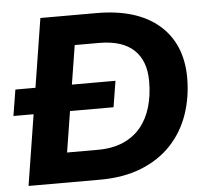

<svg xmlns="http://www.w3.org/2000/svg" viewBox="-57 -759 882 814"><g transform="rotate(-5 384.0 -352.5)"><path d="M32 0 144 -705H382Q554 -705 647.5 -624.5Q741 -544 742 -400Q742 -315 716.5 -242Q691 -169 640 -115Q589 -61 513 -30.5Q437 0 336 0ZM207 -127H338Q400 -127 446 -147Q492 -167 521.5 -203Q551 -239 565.5 -288.5Q580 -338 580 -398Q580 -485 530.5 -531.5Q481 -578 382 -578H279ZM-6 -301 12 -412H438L420 -301Z"/></g></svg>

Font: Nunito Sans 12pt ExtraLight 12pt ExtraBold
Style: Italic
Weight: 800
Italic angle: -9°
Version: Version 3.101;gftools[0.9.27]